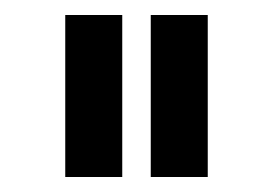

<svg xmlns="http://www.w3.org/2000/svg" viewBox="-20 -738 364 256"><path d="M67 -502V-718H143V-502ZM181 -502V-718H257V-502Z"/></svg>

Font: Boldmen Medium
Style: Regular
Weight: 400
Designer: Matt McInerney, Pablo Impallari, Rodrigo Fuenzalida
Foundry: LIVING CONCEPT
Version: Version 1.000